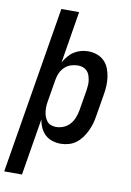

<svg xmlns="http://www.w3.org/2000/svg" viewBox="-134 -797 735 1074"><g transform="rotate(10 234.0 -260.0)"><path d="M-32 215 125 -735H226L178 -441Q189 -460 203 -477Q217 -494 235 -505.5Q253 -517 273.5 -522.5Q294 -528 314 -528Q341 -528 365 -519.5Q389 -511 406.5 -493.5Q424 -476 433 -452.5Q442 -429 445.5 -403.5Q449 -378 447.5 -351.5Q446 -325 441 -299L421 -179Q418 -157 411.5 -135Q405 -113 395 -92Q385 -71 371 -52Q357 -33 338.5 -19Q320 -5 297 1.5Q274 8 252 8Q227 8 203.5 0.5Q180 -7 163 -23Q146 -39 136 -61Q126 -83 122 -107L69 215ZM210 -80Q231 -80 252 -88.5Q273 -97 288 -114Q303 -131 311 -151.5Q319 -172 323 -193L343 -313Q345 -328 346 -342.5Q347 -357 344.5 -371Q342 -385 337.5 -398Q333 -411 323 -421Q313 -431 300 -435.5Q287 -440 272 -440Q252 -440 232 -433.5Q212 -427 196.5 -412Q181 -397 172.5 -378Q164 -359 161 -339L141 -219Q138 -204 137 -188Q136 -172 137.5 -157Q139 -142 144 -128Q149 -114 157.5 -102.5Q166 -91 180 -85.5Q194 -80 210 -80Z"/></g></svg>

Font: Iosevka Semibold Oblique
Style: Regular
Weight: 600
Italic angle: -9°
Monospace: yes
Designer: Belleve Invis
Foundry: Belleve Invis
Version: Version 32.5.0; ttfautohint (v1.8.4)